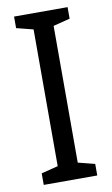

<svg xmlns="http://www.w3.org/2000/svg" viewBox="-83 -758 466 802"><g transform="rotate(-10 150.0 -357.0)"><path d="M263 0H36V-49L107 -67V-647L36 -665V-714H263V-665L192 -647V-67L263 -49Z"/></g></svg>

Font: Noto Sans Hebrew Condensed
Style: Regular
Weight: 400
Width: 3
Designer: Monotype Design Team
Foundry: Monotype Imaging Inc.
Version: Version 2.004; ttfautohint (v1.8.4.7-5d5b)